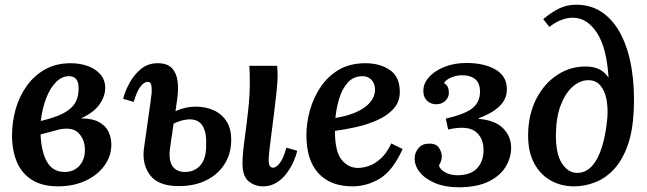

<svg xmlns="http://www.w3.org/2000/svg" viewBox="-20 -779 2742 814"><path d="M226 11Q158 11 114.5 -17Q71 -45 51 -93.5Q31 -142 31 -205Q31 -262 46.5 -316.5Q62 -371 93.5 -415Q125 -459 171.5 -485Q218 -511 280 -511Q318 -511 351 -499.5Q384 -488 405 -464.5Q426 -441 426 -406Q426 -371 402 -336.5Q378 -302 323 -277Q372 -277 400.5 -261Q429 -245 440.5 -219.5Q452 -194 452 -166Q452 -117 422.5 -76.5Q393 -36 342 -12.5Q291 11 226 11ZM153 -266Q215 -281 249 -299Q283 -317 297.5 -341Q312 -365 313 -395Q317 -456 273 -456Q242 -456 217 -430.5Q192 -405 175.5 -362Q159 -319 153 -266ZM152 -209Q155 -135 179.5 -92.5Q204 -50 254 -50Q293 -50 316.5 -76Q340 -102 340 -144Q340 -185 315 -213Q290 -241 235 -231Z M738 10Q652 10 617 -35.5Q582 -81 590 -148Q600 -221 607 -267.5Q614 -314 617.5 -341.5Q621 -369 623 -385Q624 -408 621 -420Q618 -432 606 -432Q591 -432 575.5 -412Q560 -392 547 -347L502 -360Q510 -392 529 -427Q548 -462 577.5 -486.5Q607 -511 649 -511Q690 -511 709.5 -489.5Q729 -468 733 -433Q737 -398 731 -357L724 -308Q768 -327 809 -327Q852 -327 887 -311Q922 -295 942 -262Q962 -229 960 -177Q958 -122 929.5 -79.5Q901 -37 852 -13.5Q803 10 738 10ZM1095 11Q1060 11 1034 -10.5Q1008 -32 1008 -86Q1008 -122 1016 -181Q1024 -240 1032 -309.5Q1040 -379 1039 -446Q1039 -460 1038.5 -473.5Q1038 -487 1037 -500H1155Q1156 -484 1156.5 -476.5Q1157 -469 1157 -459Q1157 -435 1153 -396Q1149 -357 1143.5 -312.5Q1138 -268 1132.5 -225.5Q1127 -183 1123 -149.5Q1119 -116 1119 -100Q1119 -68 1138 -68Q1150 -68 1165.5 -86.5Q1181 -105 1194 -153L1240 -140Q1236 -120 1224.5 -94Q1213 -68 1195 -44Q1177 -20 1152 -4.5Q1127 11 1095 11ZM701 -152Q694 -100 711 -75Q728 -50 764 -50Q804 -50 828.5 -77Q853 -104 854 -157Q860 -273 785 -273Q754 -273 716 -255Z M1529 -511Q1590 -511 1632.5 -482.5Q1675 -454 1675 -389Q1675 -348 1649.5 -319Q1624 -290 1582.5 -271Q1541 -252 1493 -241Q1445 -230 1400 -224Q1400 -136 1428.5 -101.5Q1457 -67 1498 -67Q1518 -67 1543.5 -75.5Q1569 -84 1594.5 -107Q1620 -130 1639 -171L1687 -147Q1645 -55 1590.5 -22Q1536 11 1474 11Q1381 11 1330 -44.5Q1279 -100 1279 -206Q1279 -258 1294 -311.5Q1309 -365 1339.5 -410.5Q1370 -456 1417 -483.5Q1464 -511 1529 -511ZM1517 -456Q1479 -456 1455 -429.5Q1431 -403 1418.5 -362.5Q1406 -322 1402 -279Q1482 -292 1526 -324Q1570 -356 1570 -400Q1569 -427 1554 -441.5Q1539 -456 1517 -456Z M1925 15Q1868 15 1825.5 -2.5Q1783 -20 1760 -48.5Q1737 -77 1738 -109Q1739 -134 1755 -152Q1771 -170 1798 -170Q1829 -171 1841 -152.5Q1853 -134 1853 -116Q1853 -96 1841 -78Q1845 -60 1868 -48Q1891 -36 1919 -36Q1974 -36 2002 -65Q2030 -94 2030 -143Q2030 -195 1995.5 -221.5Q1961 -248 1880 -230L1870 -276Q1955 -296 1985 -322Q2015 -348 2015 -390Q2015 -427 1994.5 -443.5Q1974 -460 1941 -460Q1916 -460 1894 -451Q1872 -442 1862 -427Q1874 -420 1878.5 -410Q1883 -400 1883 -385Q1883 -366 1868 -351.5Q1853 -337 1829 -337Q1807 -337 1791.5 -351Q1776 -365 1775 -389Q1773 -422 1797 -450Q1821 -478 1863 -495Q1905 -512 1957 -512Q2033 -512 2081 -484Q2129 -456 2129 -401Q2129 -358 2097 -328Q2065 -298 2010 -278V-275Q2080 -269 2113.5 -234.5Q2147 -200 2147 -153Q2147 -110 2123.5 -71.5Q2100 -33 2050.5 -9Q2001 15 1925 15Z M2414 11Q2358 11 2313.5 -14.5Q2269 -40 2243.5 -89Q2218 -138 2219 -209Q2220 -295 2254 -360.5Q2288 -426 2343.5 -462Q2399 -498 2464 -497Q2494 -497 2518 -486.5Q2542 -476 2560 -450Q2552 -578 2510 -641Q2468 -704 2409 -704Q2385 -704 2360 -694.5Q2335 -685 2309 -665L2283 -698Q2318 -727 2350.5 -743Q2383 -759 2423 -759Q2488 -759 2536 -724.5Q2584 -690 2614.5 -629Q2645 -568 2658 -487Q2671 -406 2667 -314Q2663 -223 2640.5 -161Q2618 -99 2582.5 -61Q2547 -23 2503 -6Q2459 11 2414 11ZM2427 -46Q2464 -46 2490.5 -76Q2517 -106 2533 -159Q2549 -212 2555 -281Q2558 -323 2551 -359Q2544 -395 2525 -417Q2506 -439 2474 -439Q2440 -439 2409 -412.5Q2378 -386 2358 -335Q2338 -284 2337 -213Q2335 -130 2361.5 -88Q2388 -46 2427 -46Z"/></svg>

Font: Lora SemiBold
Style: Italic
Weight: 600
Italic angle: -3°
Designer: Olga Karpushina, Alexei Vanyashin (Cyrillic)
Foundry: Cyreal
Version: Version 3.011; ttfautohint (v1.8.4.7-5d5b)